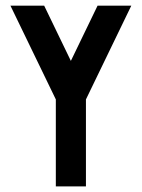

<svg xmlns="http://www.w3.org/2000/svg" viewBox="-20 -663 504 683"><path d="M17.1 -642.9H137.1L232.1 -446.4L327.1 -642.9H447.1L285.7 -309.3V0H178.6V-309.3Z"/></svg>

Font: Aire Exterior
Style: Regular
Weight: 400
Width: 4
Designer: Jayvee Enaguas (HarvettFox96)
Version: 20190503.02